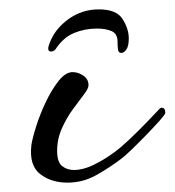

<svg xmlns="http://www.w3.org/2000/svg" viewBox="-20 -363 373 410"><path d="M191 -343Q229 -343 242 -322Q255 -301 255 -281Q255 -265 250 -257.5Q245 -250 239 -250Q233 -250 232 -257Q231 -264 231 -274Q231 -291 218.5 -296.5Q206 -302 187 -302Q161 -302 138 -292.5Q115 -283 98 -257Q94 -253 89 -253Q83 -253 83 -259Q83 -264 86 -271Q97 -301 126 -322Q155 -343 191 -343ZM124 27Q89 27 65.5 8.5Q42 -10 47 -53Q49 -67 57 -92.5Q65 -118 77.5 -144.5Q90 -171 105 -190Q120 -209 135 -209Q147 -209 158 -201.5Q169 -194 169 -181Q169 -174 159 -161Q149 -148 135.5 -129.5Q122 -111 112 -88.5Q102 -66 102 -41Q102 -17 112.5 -8.5Q123 0 138 0Q157 0 179 -10.5Q201 -21 223 -37Q237 -47 255.5 -64.5Q274 -82 292 -100.5Q310 -119 321 -131Q323 -133 325 -133Q333 -133 333 -122Q333 -119 321 -105.5Q309 -92 292.5 -75Q276 -58 261 -43.5Q246 -29 239 -24Q214 -5 185.5 11Q157 27 124 27Z"/></svg>

Font: Corinthia
Style: Bold
Weight: 700
Designer: Robert E. Leuschke
Foundry: Robert E. Leuschke
Version: Version 1.013; ttfautohint (v1.8.3)